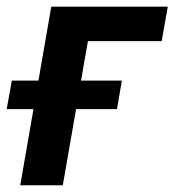

<svg xmlns="http://www.w3.org/2000/svg" viewBox="-54 -548 517 568"><path d="M442.4 -528.3 424.3 -426.3H206.1L131.8 0H5.9L97.7 -528.3ZM306.6 -309.6 292 -225.1H-34.2L-19 -309.6Z"/></svg>

Font: Roboto SemiBold
Style: Italic
Weight: 600
Designer: Christian Robertson
Foundry: Google
Version: Version 3.009; 2024